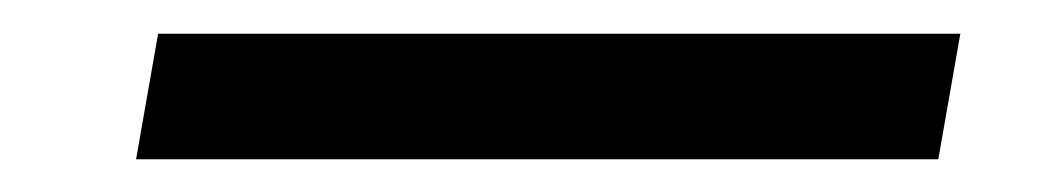

<svg xmlns="http://www.w3.org/2000/svg" viewBox="-20 -404 626 115"><path d="M61.5 -308.6 74.7 -383.8H555.2L542 -308.6Z"/></svg>

Font: CaskaydiaCove NFP SemiLight
Style: Italic
Weight: 350
Italic angle: -10°
Designer: Aaron Bell
Foundry: Saja Typeworks
Version: Version 2111.001; VTT 6.35;Nerd Fonts 3.1.1